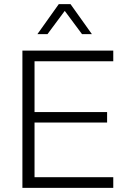

<svg xmlns="http://www.w3.org/2000/svg" viewBox="-20 -914 629 934"><path d="M89 0V-668H531V-616H148V-369H501V-318H148V-52H531V0ZM162 -748 266 -894H323L427 -748H379L295 -861L211 -748Z"/></svg>

Font: Gantari Light
Style: Regular
Weight: 300
Designer: Anugrah Pasau
Foundry: Lafontype
Version: Version 1.000; ttfautohint (v1.8.3)